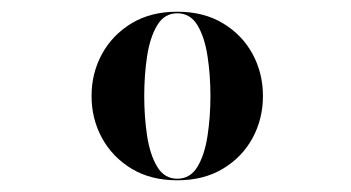

<svg xmlns="http://www.w3.org/2000/svg" viewBox="-20 -783 600 328"><path d="M136.4 -619Q136.4 -658 154.2 -690.7Q172.1 -723.4 204.8 -743.2Q237.5 -763 282.8 -763Q328.1 -763 360.9 -743.2Q393.8 -723.4 411.5 -690.7Q429.2 -658 429.2 -619Q429.2 -580 411.5 -547.3Q393.8 -514.6 360.9 -494.8Q328.1 -475 282.8 -475Q237.5 -475 204.8 -494.8Q172.1 -514.6 154.2 -547.3Q136.4 -580 136.4 -619ZM226.4 -619Q226.4 -583.3 231.3 -550.9Q236.3 -518.5 248.6 -498.1Q260.9 -477.7 282.8 -477.7Q305 -477.7 317.3 -498.1Q329.6 -518.5 334.5 -550.9Q339.5 -583.3 339.5 -619Q339.5 -654.7 334.5 -687.1Q329.6 -719.5 317.3 -739.9Q305 -760.3 282.8 -760.3Q260.9 -760.3 248.6 -739.9Q236.3 -719.5 231.3 -687.1Q226.4 -654.7 226.4 -619Z"/></svg>

Font: Bodoni* 36pt
Style: Bold
Weight: 700
Version: Version 2.3